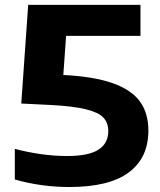

<svg xmlns="http://www.w3.org/2000/svg" viewBox="-20 -760 660 790"><path d="M590.5 -223Q590.5 -110.5 509.8 -50.5Q429 9.5 265 9.5Q150 9.5 41 -21.5V-147.5Q91.5 -134 147.2 -126Q203 -118 256 -118Q344 -118 384.8 -144Q425.5 -170 425.5 -220.5Q425.5 -254.5 405.5 -276Q385.5 -297.5 334.2 -310.2Q283 -323 189.5 -328L67.5 -334L96 -740H558V-612.5H252L240.5 -451.5Q367.5 -445 444.5 -417.5Q521.5 -390 556 -342Q590.5 -294 590.5 -223Z"/></svg>

Font: Encode Sans Expanded
Style: Bold
Weight: 700
Width: 7
Designer: Multiple Designers
Foundry: Impallari Type
Version: Version 2.000